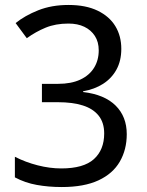

<svg xmlns="http://www.w3.org/2000/svg" viewBox="-20 -744 591 774"><path d="M229 10Q176 10 128.5 1.5Q81 -7 40 -29V-112Q83 -90 132 -77.5Q181 -65 227 -65Q317 -65 358.5 -102.5Q400 -140 400 -206Q400 -250 377.5 -278Q355 -306 313.5 -319Q272 -332 214 -332H149V-406H214Q267 -406 303.5 -423Q340 -440 359 -470.5Q378 -501 378 -541Q378 -575 362.5 -599Q347 -623 320 -636Q293 -649 256 -649Q204 -649 164 -632.5Q124 -616 88 -590L43 -651Q80 -681 134 -702.5Q188 -724 256 -724Q326 -724 373.5 -701Q421 -678 445 -638.5Q469 -599 469 -547Q469 -499 449.5 -463.5Q430 -428 395.5 -406Q361 -384 315 -376V-373Q401 -363 446 -318.5Q491 -274 491 -203Q491 -141 463 -92.5Q435 -44 377 -17Q319 10 229 10Z"/></svg>

Font: ltamil15
Style: Book
Weight: 400
Designer: Jelle Bosma - Monotype Design Team
Foundry: Monotype Imaging Inc.
Version: Version 2.003